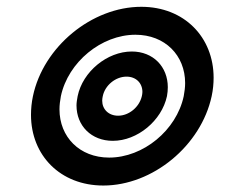

<svg xmlns="http://www.w3.org/2000/svg" viewBox="-20 -537 690 573"><path d="M357.5 -308.3C385.8 -308.3 405 -289.2 405 -262.5C405 -258.3 404.2 -254.2 403.3 -250C395.8 -217.5 365 -191.7 332.5 -191.7C304.2 -191.7 285 -210.8 285 -236.7C285 -240.8 285.8 -245.8 286.7 -250C293.3 -282.5 325 -308.3 357.5 -308.3ZM373.3 -383.3C300 -383.3 226.7 -323.3 211.7 -250C210 -240.8 208.3 -230.8 208.3 -222.5C208.3 -161.7 252.5 -116.7 316.7 -116.7C390 -116.7 462.5 -176.7 478.3 -250C480 -259.2 480.8 -268.3 480.8 -276.7C480.8 -337.5 437.5 -383.3 373.3 -383.3ZM384.2 -433.3C472.5 -433.3 532.5 -371.7 532.5 -289.2C532.5 -276.7 530.8 -263.3 528.3 -250C506.7 -148.3 407.5 -66.7 305.8 -66.7C217.5 -66.7 157.5 -128.3 157.5 -210.8C157.5 -223.3 159.2 -236.7 161.7 -250C183.3 -351.7 282.5 -433.3 384.2 -433.3ZM401.7 -516.7C254.2 -516.7 109.2 -397.5 78.3 -250C74.2 -230.8 72.5 -211.7 72.5 -194.2C72.5 -73.3 160 16.7 288.3 16.7C435.8 16.7 580 -102.5 611.7 -250C615.8 -269.2 617.5 -287.5 617.5 -305C617.5 -425.8 530 -516.7 401.7 -516.7Z"/></svg>

Font: BoonHome
Style: Bold Oblique
Weight: 700
Italic angle: -12°
Designer: Sungsit Sawaiwan
Foundry: Sungsit Sawaiwan
Version: Version 0.2